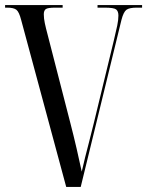

<svg xmlns="http://www.w3.org/2000/svg" viewBox="-20 -734 578 754"><path d="M63 -656Q55 -687 44.5 -695.5Q34 -704 8 -704H0V-714H226V-704H197Q167 -704 159.5 -698Q152 -692 152 -678Q152 -662 156 -643Q160 -624 167 -598L256 -252Q269 -202 281 -150Q293 -98 301 -60Q308 -91 314.5 -117Q321 -143 329 -173.5Q337 -204 348 -249L427 -575Q436 -612 440.5 -634Q445 -656 445 -673Q445 -690 436 -697Q427 -704 391 -704H363V-714H538V-704H517Q488 -704 476.5 -695.5Q465 -687 457 -656L297 0H240Z"/></svg>

Font: Noto Serif Display ExtraCondensed
Style: Regular
Weight: 400
Width: 2
Designer: Monotype Design Team
Foundry: Monotype Imaging Inc.
Version: Version 2.009